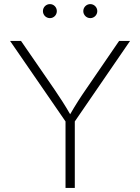

<svg xmlns="http://www.w3.org/2000/svg" viewBox="-20 -930 693 950"><path d="M304.2 0H350.1V-329.1L623.5 -727.5H569.3L404.8 -487.3C377.4 -447.8 353 -409.7 327.1 -364.7C301.8 -409.2 276.9 -446.8 249.5 -487.3L84 -727.5H29.8L304.2 -329.1ZM426.8 -840.3C445.8 -840.3 461.4 -856 461.4 -875C461.4 -894 445.8 -909.7 426.8 -909.7C407.7 -909.7 392.1 -894 392.1 -875C392.1 -856 407.7 -840.3 426.8 -840.3ZM227.1 -840.3C246.1 -840.3 261.2 -856 261.2 -875C261.2 -894 246.1 -909.7 227.1 -909.7C207.5 -909.7 192.4 -894 192.4 -875C192.4 -856 207.5 -840.3 227.1 -840.3Z"/></svg>

Font: Raveo ExtraLight
Style: Regular
Weight: 200
Designer: Jakub Foglar, Rasmus Andersson (Inter)
Foundry: Jakubfoglar.com
Version: Version 1.100;Glyphs 3.2.3 (3260)